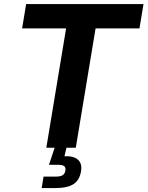

<svg xmlns="http://www.w3.org/2000/svg" viewBox="-20 -748 747 972"><path d="M91.9 -604.1 112.4 -727.5H706.5L686 -604.1H463.8L363.7 0H214.5L314.6 -604.1ZM191.1 204.1 200.5 146H262.6Q286 146 297.1 139Q308.1 132.1 310.8 116.1Q313.5 100.1 305.1 93.2Q296.7 86.2 272.8 86.2H228L263.6 -21.3H320L316.4 0L306.4 43Q352.8 40.8 374.7 60.5Q396.6 80.3 390.2 118.8Q382.9 164.1 352.1 184.1Q321.4 204.1 259.5 204.1Z"/></svg>

Font: Inter
Style: Italic
Weight: 400
Italic angle: -9.3988°
Designer: Rasmus Andersson
Foundry: rsms
Version: Version 4.001;git-66647c0bb